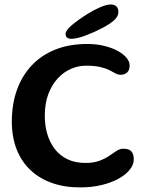

<svg xmlns="http://www.w3.org/2000/svg" viewBox="-20 -784 642 836"><path d="M328.5 32Q260 32 205 12.2Q150 -7.5 111.2 -44.8Q72.5 -82 52 -135Q31.5 -188 31.5 -254.5Q31.5 -329 53.2 -391Q75 -453 117.2 -498.2Q159.5 -543.5 220.5 -568Q281.5 -592.5 360 -592.5Q400 -592.5 433.8 -584.2Q467.5 -576 492.2 -562.5Q517 -549 530.8 -532.5Q544.5 -516 544.5 -499Q544.5 -478.5 533.5 -468.5Q522.5 -458.5 506.5 -458.5Q493.5 -458.5 482.8 -464.5Q472 -470.5 457 -478.2Q442 -486 417.5 -492Q393 -498 353.5 -498Q320.5 -498 288.5 -484Q256.5 -470 231 -442.2Q205.5 -414.5 190.2 -373.8Q175 -333 175 -279.5Q175 -239 185.5 -202Q196 -165 217.8 -136.2Q239.5 -107.5 273 -91Q306.5 -74.5 352.5 -74.5Q387.5 -74.5 412.5 -83.8Q437.5 -93 455.5 -105.5Q473.5 -118 488 -127.2Q502.5 -136.5 516 -136.5Q542.5 -136.5 552.5 -124.2Q562.5 -112 562.5 -90Q562.5 -67.5 545.5 -45.8Q528.5 -24 497.2 -6.5Q466 11 423 21.5Q380 32 328.5 32ZM290.5 -615Q279.5 -615 272.5 -620Q265.5 -625 265.5 -636.5Q265.5 -651.5 293 -674.8Q320.5 -698 362 -724Q389 -741 416.8 -752.8Q444.5 -764.5 462 -764.5Q477.5 -764.5 486.5 -756.5Q495.5 -748.5 495.5 -732Q495.5 -712.5 476.8 -695.8Q458 -679 424.5 -661.5Q389 -643 351.5 -629Q314 -615 290.5 -615Z"/></svg>

Font: Gluten
Style: Regular
Weight: 400
Designer: Tyler Finck
Foundry: Etcetera Type Company
Version: Version 1.300